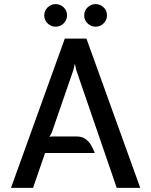

<svg xmlns="http://www.w3.org/2000/svg" viewBox="-20 -915 736 935"><path d="M33.5 0 295.5 -727H401L663 0H548.5L351.5 -573.5L344.5 -605L337 -573L232 -269L221 -248.5L233.5 -250.5H352.5Q378 -250.5 395.2 -238.8Q412.5 -227 423.5 -208.2Q434.5 -189.5 441.5 -170H199.5L141 0ZM250.5 -785Q228.5 -785 212 -801Q195.5 -817 195.5 -840Q195.5 -863 212 -879Q228.5 -895 250.5 -895Q273.5 -895 290 -879.2Q306.5 -863.5 306.5 -840Q306.5 -817.5 290 -801.2Q273.5 -785 250.5 -785ZM445.5 -785Q423 -785 406.5 -801Q390 -817 390 -840Q390 -863 406.5 -879Q423 -895 445.5 -895Q468 -895 484.5 -879.2Q501 -863.5 501 -840Q501 -817.5 484.5 -801.2Q468 -785 445.5 -785Z"/></svg>

Font: Expletus Sans Medium
Style: Regular
Weight: 500
Version: Version 7.500